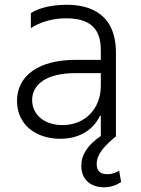

<svg xmlns="http://www.w3.org/2000/svg" viewBox="-20 -573 594 807"><path d="M480.8 144.5C468.4 152.3 452.4 159.1 431.1 159.1C400.2 159.1 386.4 144.5 386.4 116.1C386.4 73.2 422.6 37.3 467.3 0V-351.2C467.3 -516.7 356.2 -552.9 260.7 -552.9C206 -552.9 148.8 -543 109.7 -518.1V-454.9C146.7 -479 197.8 -496.1 258.9 -496.1C388.5 -496.1 403.8 -420.8 403.8 -358.3V-321.4H297.2C142.4 -321.4 51.5 -254.6 51.5 -148.8C51.5 -47.9 132.1 10.3 233 10.3C321.4 10.3 375.4 -33.7 400.2 -86.3H403.8V-1.4C347.3 36.6 321.7 78.8 321.7 123.9C321.7 182.5 361.9 214.1 416.9 214.1C448.2 214.1 471.6 203.8 489 192.1ZM242.9 -47.2C168 -47.2 115.1 -89.8 115.1 -152.3C115.1 -214.8 170.1 -265.6 297.2 -265.6H403.8V-213.1C403.8 -114.7 336.6 -47.2 242.9 -47.2Z"/></svg>

Font: TID UI Light
Style: Regular
Weight: 300
Designer: The TID Project Authors
Foundry: Bakken & Bæck
Version: Version 1.001;hotconv 1.0.109;makeotfexe 2.5.65596